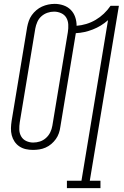

<svg xmlns="http://www.w3.org/2000/svg" viewBox="-20 -765 640 990"><path d="M325 205V167H400L537 -661Q502 -630 458.5 -613Q415 -596 371 -594L291 -110Q289 -94 283.5 -78Q278 -62 268 -48Q258 -34 244.5 -22.5Q231 -11 215 -4Q199 3 182.5 5.5Q166 8 150 8Q150 8 150 8Q150 8 150 8Q131 8 113 4Q95 0 80 -10Q65 -20 55 -35Q45 -50 40.5 -67.5Q36 -85 36.5 -104Q37 -123 40 -142L120 -625Q123 -641 128.5 -657Q134 -673 144 -687Q154 -701 167.5 -712.5Q181 -724 196.5 -731Q212 -738 228.5 -741.5Q245 -745 262 -745Q285 -745 307 -737.5Q329 -730 344.5 -714.5Q360 -699 367.5 -677.5Q375 -656 375 -632Q400 -634 425 -641.5Q450 -649 473 -662.5Q496 -676 515.5 -694.5Q535 -713 550 -735H593L443 167H498V205ZM151 -30Q169 -30 186 -35.5Q203 -41 217 -53.5Q231 -66 239 -82.5Q247 -99 250 -117L330 -600Q333 -619 332 -638.5Q331 -658 322 -673.5Q313 -689 295.5 -697Q278 -705 259 -705Q241 -705 224 -699Q207 -693 193.5 -681Q180 -669 172.5 -652Q165 -635 162 -618L82 -135Q79 -116 79.5 -97Q80 -78 89 -62Q98 -46 115 -38Q132 -30 151 -30Z"/></svg>

Font: Iosevka Curly Slab XLtExObl
Style: Regular
Weight: 200
Width: 7
Italic angle: -9°
Monospace: yes
Designer: Belleve Invis
Foundry: Belleve Invis
Version: Version 11.0.0; ttfautohint (v1.8.3)